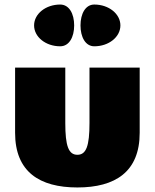

<svg xmlns="http://www.w3.org/2000/svg" viewBox="-20 -811 682 846"><path d="M245.2 -791C181.5 -791 130.2 -750 130.2 -699C130.2 -648 181.5 -607 245.2 -607C285.1 -607 306.8 -648 306.8 -699C306.8 -750 285.1 -791 245.2 -791ZM395.5 -791C356.3 -791 334.7 -750 334.7 -699C334.7 -648 356.3 -607 395.5 -607C459.3 -607 510.5 -648 510.5 -699C510.5 -750 459.3 -791 395.5 -791ZM46.5 -513V-226C46.5 -54 154 15 321 15C488 15 595.5 -54 595.5 -226V-513H374.3V-269C374.3 -168 360 -129 321 -129C282 -129 267.7 -168 267.7 -269V-513Z"/></svg>

Font: Blink
Style: Wide
Weight: 400
Designer: Mew Too
Foundry: Cannot Into Space Fonts
Version: Version 001.000